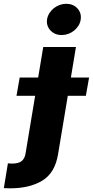

<svg xmlns="http://www.w3.org/2000/svg" viewBox="-129 -795 492 1019"><path d="M-87 71.7Q-82 72.4 -76.7 72.8Q-71.4 73.2 -65.7 73.2Q-30.2 73.2 -13.8 59.7Q2.5 46.2 6.7 19.2L57.5 -286.6H-41.5L-24.5 -383.5H73.5L100.5 -545.5H274.1L247.2 -383.5H343.8L326.7 -286.6H230.8L179.3 22.7Q163 123.2 94.8 164.1Q27.3 204.5 -75.3 204.5Q-90.2 204.5 -108.7 203.5ZM120.7 -692.1Q123.6 -709.9 133.2 -725.1Q142.8 -740.4 156.6 -751.4Q170.5 -762.4 187.5 -768.6Q204.5 -774.9 221.9 -774.9Q259.2 -774.9 281.6 -750.7Q304 -726.6 299.4 -692.1Q296.9 -674 287.5 -658.9Q278.1 -643.8 264.2 -632.6Q250.4 -621.4 233.5 -615.2Q216.6 -609 198.9 -609Q161.9 -609 138.8 -633.5Q116.1 -658 120.7 -692.1Z"/></svg>

Font: Inter P Extra Bold
Style: Italic
Weight: 800
Italic angle: 9.39999°
Designer: Rasmus Andersson
Foundry: rsms
Version: Version 3.018;git-588b23468